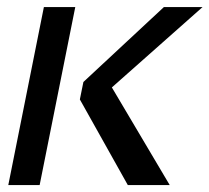

<svg xmlns="http://www.w3.org/2000/svg" viewBox="-20 -533 603 553"><path d="M563.5 -512.7 302.2 -281.2 468.8 0H348.1L210 -246.6L220.2 -296.9L452.1 -512.7ZM3.9 0 106.4 -512.7H196.8L94.2 0Z"/></svg>

Font: Sansation
Style: Italic
Weight: 400
Designer: Bernd Montag
Version: Version 1.301